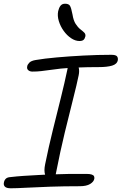

<svg xmlns="http://www.w3.org/2000/svg" viewBox="-32 -999 652 1030"><path d="M142 -615Q128 -615 119.5 -622.5Q111 -630 114 -643Q115 -652 125 -662.5Q135 -673 159 -677Q205 -685 272.5 -691Q340 -697 416 -701Q492 -705 564 -705Q589 -705 595.5 -697Q602 -689 600 -676Q596 -655 569.5 -647Q543 -639 497 -639Q435 -639 390 -637Q395 -619 390 -595Q380 -546 360 -467.5Q340 -389 315.5 -288Q291 -187 268 -69Q267 -66 267 -64Q303 -65 342 -66Q386 -66 433 -66Q451 -66 460.5 -62.5Q470 -59 472.5 -53.5Q475 -48 474 -40Q471 -24 451.5 -12Q432 0 395 0Q311 0 238.5 2.5Q166 5 111 8Q56 11 26 11Q3 11 -5.5 2.5Q-14 -6 -11 -20Q-9 -32 -1 -40Q7 -48 24 -49Q58 -53 95 -55.5Q132 -58 172 -60Q191 -61 210 -62Q203 -83 210 -117Q229 -211 251.5 -301.5Q274 -392 294.5 -474.5Q315 -557 329 -624Q330 -629 331 -634Q311 -632 294 -631Q260 -627 235 -623.5Q210 -620 188.5 -617.5Q167 -615 142 -615ZM394 -779Q372 -779 349.5 -794Q327 -809 309.5 -833.5Q292 -858 283.5 -886Q275 -914 280 -939Q284 -957 292.5 -968Q301 -979 317 -979Q336 -979 343 -968.5Q350 -958 357 -921Q362 -889 374 -870.5Q386 -852 399 -842Q412 -832 420 -824Q428 -816 426 -804Q423 -791 416 -785Q409 -779 394 -779Z"/></svg>

Font: Shantell Sans Light Light
Style: Italic
Weight: 300
Italic angle: -11°
Version: Version 1.008;[ac192a2d6]